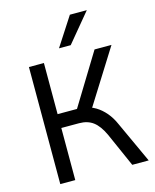

<svg xmlns="http://www.w3.org/2000/svg" viewBox="-137 -1048 919 1139"><g transform="rotate(-15 322.5 -478.0)"><path d="M89 0V-719H181V-405H312L289 -387L492 -719H596L377 -370L341 -401Q381 -396 412.5 -377Q444 -358 470.5 -327Q497 -296 516 -252L632 0H531L438 -210Q411 -268 376.5 -294Q342 -320 290 -320H181V0ZM290 -780 404 -956H508L362 -780Z"/></g></svg>

Font: Nunitoga
Style: Medium
Weight: 500
Designer: Vernon Adams
Foundry: Vernon Adams
Version: Version 1.0